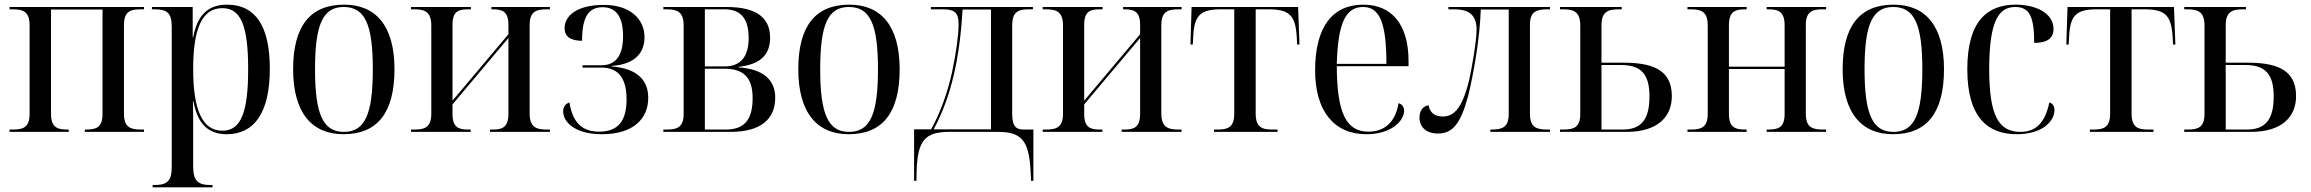

<svg xmlns="http://www.w3.org/2000/svg" viewBox="-20 -566 9920 824"><path d="M21 0H275V-10H272C226 -10 199 -18 199 -78V-525H420V-78C420 -18 393 -10 348 -10H344V0H598V-10H587C540 -10 512 -19 512 -78V-458C512 -518 540 -526 585 -526H598V-536H21V-526H34C79 -526 107 -517 107 -457V-78C107 -18 79 -10 34 -10H21Z M635 238H892V228H884C828 228 809 209 809 147V-16C809 -55 809 -92 808 -131H810C828 -36 872 10 953 10C1072 10 1138 -83 1138 -271C1138 -456 1075 -546 955 -546C872 -546 827 -501 809 -406H807V-536H632V-526H643C698 -526 717 -510 717 -451V150C717 210 699 228 642 228H635ZM934 -5C848 -5 809 -96 809 -269C809 -443 847 -531 934 -531C1013 -531 1045 -458 1045 -269C1045 -83 1014 -5 934 -5Z M1454 10C1598 10 1673 -80 1673 -269C1673 -455 1593 -546 1457 -546C1312 -546 1238 -455 1238 -269C1238 -80 1320 10 1454 10ZM1456 0C1367 0 1332 -74 1332 -269C1332 -462 1366 -536 1455 -536C1546 -536 1580 -462 1580 -269C1580 -75 1546 0 1456 0Z M1744 0H2000V-10H1990C1949 -10 1922 -18 1922 -77V-118L2162 -403V-77C2162 -19 2135 -10 2095 -10H2083V0H2340V-10H2328C2282 -10 2253 -19 2253 -80V-457C2253 -518 2282 -526 2328 -526H2340V-536H2089V-526H2095C2135 -526 2162 -517 2162 -460V-419L1922 -134V-460C1922 -518 1948 -526 1990 -526H2001V-536H1744V-526H1756C1802 -526 1831 -517 1831 -456V-79C1831 -18 1802 -10 1756 -10H1744Z M2563 10C2699 10 2762 -57 2762 -146C2762 -221 2716 -272 2605 -281V-283C2708 -290 2746 -342 2746 -406C2746 -487 2681 -545 2572 -545C2452 -545 2403 -496 2403 -445C2403 -410 2428 -391 2478 -391C2478 -495 2507 -535 2566 -535C2625 -535 2654 -493 2654 -411C2654 -329 2624 -286 2561 -286H2480V-276H2560C2633 -276 2669 -232 2669 -139C2669 -45 2631 -1 2551 -1C2476 -1 2437 -43 2424 -126C2405 -121 2397 -106 2397 -88C2397 -43 2446 10 2563 10Z M2827 0H3116C3245 0 3307 -55 3307 -147C3307 -223 3256 -270 3149 -277V-279C3240 -289 3285 -328 3285 -404C3285 -489 3228 -536 3098 -536H2827V-526H2839C2885 -526 2914 -517 2914 -457V-78C2914 -18 2885 -10 2839 -10H2827ZM3090 -281H3005V-526H3090C3164 -526 3193 -480 3193 -403C3193 -331 3165 -281 3090 -281ZM3094 -10H3005V-271H3090C3168 -271 3210 -236 3210 -146C3210 -54 3177 -10 3094 -10Z M3622 10C3766 10 3841 -80 3841 -269C3841 -455 3761 -546 3625 -546C3480 -546 3406 -455 3406 -269C3406 -80 3488 10 3622 10ZM3624 0C3535 0 3500 -74 3500 -269C3500 -462 3534 -536 3623 -536C3714 -536 3748 -462 3748 -269C3748 -75 3714 0 3624 0Z M3903 210H3913L3914 166C3918 37 3950 0 4054 0H4263C4365 0 4396 38 4403 168L4405 210H4415V-10H4372C4337 -10 4324 -29 4324 -77V-456C4324 -517 4351 -526 4397 -526H4413V-536H3975V-526H4027C4072 -526 4094 -516 4094 -462C4094 -418 4084 -341 4066 -257C4048 -175 4018 -86 3976 -11H3903ZM3987 -11C4063 -152 4099 -317 4111 -525H4233V-11Z M4455 0H4711V-10H4701C4660 -10 4633 -18 4633 -77V-118L4873 -403V-77C4873 -19 4846 -10 4806 -10H4794V0H5051V-10H5039C4993 -10 4964 -19 4964 -80V-457C4964 -518 4993 -526 5039 -526H5051V-536H4800V-526H4806C4846 -526 4873 -517 4873 -460V-419L4633 -134V-460C4633 -518 4659 -526 4701 -526H4712V-536H4455V-526H4467C4513 -526 4542 -517 4542 -456V-79C4542 -18 4513 -10 4467 -10H4455Z M5190 0H5463V-10H5442C5396 -10 5369 -19 5369 -79V-526H5424C5512 -526 5539 -501 5545 -411L5547 -375H5557L5551 -536H5094L5089 -375H5099L5101 -411C5106 -502 5133 -526 5221 -526H5277V-79C5277 -19 5250 -10 5203 -10H5190Z M5844 10C5954 10 6006 -49 6006 -91C6006 -106 5997 -120 5982 -123C5969 -41 5921 -1 5853 -1C5758 -1 5718 -79 5717 -282H6025V-304C6025 -461 5953 -546 5831 -546C5699 -546 5624 -451 5624 -264C5624 -91 5704 10 5844 10ZM5930 -292H5717C5722 -467 5755 -536 5830 -536C5902 -536 5930 -466 5930 -292Z M6151 7C6213 7 6248 -32 6281 -155C6304 -248 6331 -401 6335 -525H6455V-78C6455 -19 6427 -10 6380 -10H6376V0H6632V-10H6621C6574 -10 6546 -19 6546 -78V-459C6546 -517 6574 -526 6622 -526H6632V-536H6196V-526H6218C6262 -526 6317 -518 6317 -440C6317 -391 6297 -273 6284 -218C6252 -89 6213 -66 6171 -66C6135 -66 6116 -85 6111 -114C6087 -111 6072 -91 6072 -62C6072 -21 6100 7 6151 7Z M6675 0H6961C7090 0 7155 -61 7155 -154C7155 -275 7058 -297 6944 -297H6853V-457C6853 -516 6881 -526 6928 -526H6940V-536H6675V-526H6687C6734 -526 6762 -516 6762 -456V-78C6762 -19 6735 -10 6687 -10H6675ZM6943 -10H6853V-287H6937C7022 -287 7059 -249 7059 -152C7059 -52 7023 -10 6943 -10Z M7222 0H7476V-10H7473C7427 -10 7400 -18 7400 -78V-270H7639V-78C7639 -18 7612 -10 7567 -10H7562V0H7817V-10H7805C7758 -10 7730 -19 7730 -78V-458C7730 -518 7759 -526 7804 -526H7817V-536H7562V-526H7567C7612 -526 7639 -517 7639 -457V-280H7400V-458C7400 -518 7427 -526 7472 -526H7476V-536H7222V-526H7235C7280 -526 7309 -517 7309 -457V-78C7309 -18 7280 -10 7235 -10H7222Z M8104 10C8248 10 8323 -80 8323 -269C8323 -455 8243 -546 8107 -546C7962 -546 7888 -455 7888 -269C7888 -80 7970 10 8104 10ZM8106 0C8017 0 7982 -74 7982 -269C7982 -462 8016 -536 8105 -536C8196 -536 8230 -462 8230 -269C8230 -75 8196 0 8106 0Z M8635 10C8747 10 8797 -47 8797 -93C8797 -111 8789 -123 8775 -126C8756 -35 8714 0 8651 0C8557 0 8517 -71 8517 -269C8517 -481 8560 -536 8629 -536C8692 -536 8710 -491 8710 -382C8767 -382 8793 -402 8793 -442C8793 -508 8720 -546 8631 -546C8511 -546 8423 -478 8423 -269C8423 -63 8510 10 8635 10Z M8949 0H9222V-10H9201C9155 -10 9128 -19 9128 -79V-526H9183C9271 -526 9298 -501 9304 -411L9306 -375H9316L9310 -536H8853L8848 -375H8858L8860 -411C8865 -502 8892 -526 8980 -526H9036V-79C9036 -19 9009 -10 8962 -10H8949Z M9354 0H9640C9769 0 9834 -61 9834 -154C9834 -275 9737 -297 9623 -297H9532V-457C9532 -516 9560 -526 9607 -526H9619V-536H9354V-526H9366C9413 -526 9441 -516 9441 -456V-78C9441 -19 9414 -10 9366 -10H9354ZM9622 -10H9532V-287H9616C9701 -287 9738 -249 9738 -152C9738 -52 9702 -10 9622 -10Z"/></svg>

Font: Noto Serif Display SemiCondensed
Style: Regular
Weight: 400
Width: 4
Designer: Monotype Design Team
Foundry: Monotype Imaging Inc.
Version: Version 2.009